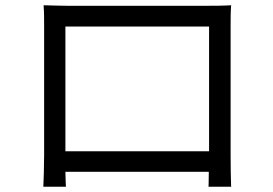

<svg xmlns="http://www.w3.org/2000/svg" viewBox="-20 -705 1040 731"><path d="M776 -604V-129H229V-604ZM858 -607C858 -632 858 -660 860 -685C830 -683 794 -683 772 -683H235C212 -683 185 -684 146 -685C148 -661 148 -630 148 -607V-115C148 -80 146 -6 145 6H231C230 -1 230 -25 229 -51H775C775 -24 774 -1 774 6H860C859 -5 858 -82 858 -114Z"/></svg>

Font: Source Han Sans CN Regular
Style: Regular
Weight: 400
Designer: Ryoko NISHIZUKA (kana & ideographs); Paul D. Hunt (Latin, Greek & Cyrillic); Wenlong ZHANG (bopomofo); Sandoll Communica
Foundry: Adobe Systems Incorporated
Version: Version 1.004;PS 1.004;hotconv 1.0.82;makeotf.lib2.5.63406